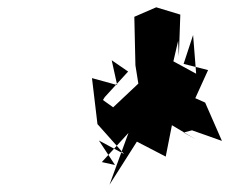

<svg xmlns="http://www.w3.org/2000/svg" viewBox="-20 -983 628 526"><path d="M523 -778 455 -815 468 -871 470 -829 474 -943 408 -963 348 -937 351 -804 359 -754 290 -689 262 -709 267 -717 331 -787 286 -818 301 -750 232 -769 247 -643 320 -561 251 -598 295 -531 259 -539 332 -619 280 -477 355 -595 434 -554 451 -640 515 -602 483 -620 506 -626 588 -597 542 -702 515 -714 550 -791 483 -808 509 -887 521 -735Z"/></svg>

Font: Hussar Lance
Style: ExBdObl
Weight: 700
Foundry: Cannot Into Space Fonts, PlusOne Fonts
Version: Version 2.270